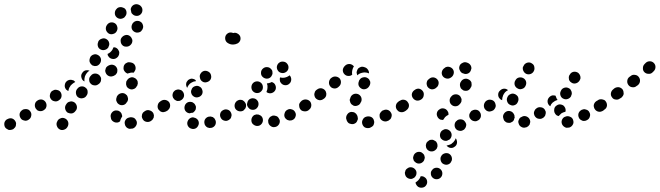

<svg xmlns="http://www.w3.org/2000/svg" viewBox="-46 -582 3154 918"><path d="M30 18Q31 12 31 7Q30 2 27 -3Q21 -13 10 -16Q-1 -18 -11 -12H-12Q-22 -6 -25 5Q-27 17 -22 26Q-19 31 -14 34Q-10 37 -5 39Q1 40 6 39Q12 38 16 36L18 35Q22 32 26 27Q29 23 30 18ZM279 -1Q277 -6 273 -10Q269 -14 264 -16Q253 -21 243 -16Q232 -12 228 -2Q227 1 226 2Q222 12 227 23Q231 33 242 38Q252 42 263 37Q273 33 278 22Q278 21 279 20Q281 15 281 9Q281 4 279 -1ZM608 0Q606 -6 603 -10Q600 -15 595 -18Q591 -20 585 -21Q580 -22 575 -21L572 -20Q560 -18 554 -8Q548 1 551 12Q552 18 555 22Q558 27 563 30Q568 33 573 34Q578 34 584 33H587Q598 30 604 20Q610 11 608 0ZM484 -20Q483 -22 483 -25Q482 -36 490 -45Q497 -53 508 -54Q514 -54 519 -53Q524 -51 528 -48Q532 -44 535 -39Q537 -34 538 -29Q538 -28 538 -27Q538 -27 538 -26Q538 -25 538 -24Q537 -22 535 -20Q530 -12 528 -2Q525 0 522 2Q518 3 515 4Q503 5 494 -2Q485 -8 484 -20ZM689 -20Q690 -26 690 -31Q689 -36 687 -41Q681 -51 670 -54Q659 -58 649 -52L647 -51Q642 -48 638 -44Q635 -40 633 -34Q632 -29 632 -24Q633 -18 636 -13Q641 -3 652 0Q663 3 673 -2L676 -4Q681 -7 684 -11Q687 -15 689 -20ZM100 -48Q97 -52 93 -56Q88 -59 83 -60Q78 -61 72 -60Q67 -60 62 -57L61 -56Q51 -50 48 -39Q46 -28 52 -18Q55 -13 59 -10Q64 -7 69 -6Q74 -4 80 -5Q85 -6 90 -9L91 -10Q101 -16 103 -27Q106 -38 100 -48ZM309 -93Q304 -96 298 -97Q293 -98 288 -96Q282 -95 278 -92Q274 -89 271 -84L269 -81Q263 -71 266 -60Q269 -49 278 -43Q283 -41 288 -40Q294 -39 299 -40Q304 -41 309 -45Q313 -48 316 -53L318 -55Q324 -65 321 -76Q318 -87 309 -93ZM760 -91Q757 -96 752 -98Q748 -101 742 -102Q737 -103 732 -102Q726 -101 722 -98L719 -96Q710 -90 708 -78Q706 -67 712 -58Q716 -53 720 -50Q725 -47 730 -46Q736 -45 741 -47Q746 -48 751 -51L753 -53Q763 -59 765 -70Q767 -82 760 -91ZM176 -73Q177 -78 176 -84Q175 -89 172 -94Q166 -103 155 -106Q144 -108 134 -102L133 -101Q128 -98 125 -94Q122 -89 121 -84Q120 -79 121 -73Q122 -68 125 -63Q128 -59 132 -55Q137 -52 142 -51Q147 -50 153 -51Q158 -52 163 -55L164 -56Q169 -59 172 -63Q175 -68 176 -73ZM510 -100Q512 -95 515 -90Q518 -86 523 -83Q532 -77 544 -80Q555 -83 560 -93L562 -95Q565 -100 566 -105Q567 -111 565 -116Q564 -121 561 -126Q557 -130 553 -133Q543 -139 532 -136Q521 -133 515 -124L513 -121Q511 -116 510 -111Q509 -105 510 -100ZM244 -141Q238 -150 226 -152Q215 -155 206 -148H204Q195 -141 193 -130Q190 -119 197 -109Q203 -100 214 -98Q225 -95 235 -102L236 -103Q246 -109 248 -120Q250 -131 244 -141ZM364 -162Q355 -170 344 -169Q332 -168 325 -159L323 -157Q316 -148 317 -137Q318 -125 326 -118Q335 -111 346 -112Q358 -113 365 -121L367 -124Q374 -132 373 -144Q373 -155 364 -162ZM314 -190Q311 -194 307 -197Q302 -199 297 -200Q292 -201 286 -200Q281 -199 276 -196L275 -195Q266 -189 264 -177Q262 -166 268 -157Q270 -153 274 -151Q277 -148 281 -147Q282 -156 286 -164L287 -165Q291 -174 299 -180Q306 -186 314 -190ZM558 -174Q559 -168 563 -164Q567 -160 571 -158Q582 -152 592 -156Q603 -159 608 -170L610 -172Q612 -177 613 -183Q613 -188 612 -193Q610 -199 606 -203Q603 -207 598 -209Q588 -215 577 -211Q566 -207 561 -197L559 -195Q557 -190 557 -184Q556 -179 558 -174ZM437 -199Q438 -204 437 -210Q435 -215 432 -219Q425 -228 414 -230Q402 -232 393 -225L391 -223Q387 -219 384 -215Q381 -210 380 -204Q380 -199 381 -194Q382 -188 386 -184Q393 -175 404 -174Q415 -172 424 -179L427 -181Q431 -184 434 -189Q437 -194 437 -199ZM345 -230 346 -231Q351 -241 361 -245Q372 -248 382 -244Q381 -243 380 -242L377 -241Q370 -235 365 -227Q359 -218 358 -207Q357 -200 358 -192Q358 -193 358 -193Q358 -193 357 -193Q347 -198 344 -209Q340 -220 345 -230ZM513 -233Q515 -238 515 -243Q516 -249 514 -254Q510 -265 500 -270Q489 -275 479 -271L476 -270Q471 -268 466 -264Q462 -261 460 -256Q458 -251 457 -245Q457 -240 459 -235Q463 -224 473 -219Q483 -214 494 -218L497 -219Q502 -221 506 -224Q510 -228 513 -233ZM555 -279Q560 -282 565 -284Q570 -285 576 -284Q578 -284 581 -283Q592 -281 598 -272Q604 -262 602 -251Q601 -246 598 -242Q596 -237 592 -234Q591 -235 590 -235Q580 -236 570 -232Q567 -232 565 -230Q555 -233 549 -242Q543 -250 545 -261Q545 -266 548 -271Q551 -276 555 -279ZM383 -285Q385 -280 388 -276Q392 -272 396 -269Q401 -267 407 -266Q412 -266 417 -267Q423 -269 427 -273Q431 -276 433 -281L434 -282Q439 -293 436 -303Q432 -314 422 -319Q412 -325 401 -321Q391 -318 385 -308V-306Q382 -301 382 -296Q381 -290 383 -285ZM524 -327Q525 -332 523 -337Q521 -342 518 -346Q514 -351 508 -354Q503 -356 497 -356Q495 -352 493 -348V-347Q488 -338 481 -332Q475 -327 468 -324Q469 -320 470 -316Q472 -313 475 -309Q482 -301 494 -300Q505 -299 514 -307L515 -308Q519 -311 521 -316Q524 -321 524 -327ZM436 -345Q446 -340 457 -344Q467 -347 473 -357V-359Q479 -369 475 -380Q472 -390 461 -396Q451 -401 441 -397Q430 -394 424 -384V-382Q419 -372 422 -361Q425 -350 436 -345ZM587 -388Q587 -393 584 -398Q582 -403 578 -407Q570 -415 559 -415Q547 -414 539 -406L538 -405Q534 -401 532 -396Q530 -391 531 -385Q531 -380 533 -375Q535 -370 539 -366Q547 -358 559 -359Q570 -359 578 -367L579 -368Q583 -372 585 -377Q587 -382 587 -388ZM475 -421Q485 -416 496 -420Q507 -423 512 -433L513 -435Q518 -445 514 -456Q511 -467 501 -472Q491 -477 480 -474Q469 -470 464 -460L463 -459Q458 -448 461 -438Q465 -427 475 -421ZM624 -479Q619 -482 614 -482Q608 -483 603 -481Q598 -480 594 -476Q589 -473 587 -468L586 -466Q581 -456 584 -445Q587 -435 598 -429Q602 -427 608 -426Q613 -426 618 -427Q624 -429 628 -432Q632 -436 635 -441V-442Q641 -452 637 -463Q634 -474 624 -479ZM512 -499Q520 -492 531 -492Q543 -493 551 -501Q551 -501 551 -502Q559 -510 559 -521Q559 -533 551 -541Q547 -544 541 -546Q536 -548 531 -548Q525 -548 520 -546Q515 -544 512 -540Q511 -539 510 -538Q503 -530 503 -519Q503 -507 512 -499ZM625 -555Q626 -554 627 -553Q635 -545 635 -534Q635 -522 627 -514Q619 -506 608 -506Q596 -506 588 -514Q588 -514 588 -514Q586 -516 584 -518Q583 -520 582 -522Q581 -530 579 -537Q579 -541 581 -545Q583 -550 586 -553Q593 -561 605 -562Q616 -562 625 -555Z M902 18Q907 8 903 -3Q899 -13 888 -18Q883 -20 877 -21Q872 -21 867 -19Q862 -17 858 -13Q854 -9 852 -4Q847 6 851 17Q855 27 865 32H866Q876 37 887 33Q897 29 902 18ZM985 -5Q983 -10 980 -15Q976 -19 972 -22Q967 -24 961 -25Q956 -25 951 -24Q940 -21 934 -11Q929 -1 932 10Q933 16 937 20Q940 24 945 27Q950 29 955 30Q961 30 966 29Q977 26 983 16Q988 6 985 -5ZM1060 -25Q1062 -30 1061 -35Q1060 -41 1057 -46Q1052 -55 1041 -58Q1030 -61 1020 -55Q1010 -50 1007 -39Q1004 -28 1010 -18Q1015 -8 1027 -5Q1038 -2 1047 -8H1048Q1052 -11 1056 -15Q1059 -19 1060 -25ZM837 -75Q840 -86 850 -92Q860 -97 871 -94Q876 -93 880 -89Q885 -86 887 -81Q890 -76 891 -71Q891 -65 890 -60Q888 -54 884 -50Q881 -46 876 -43Q868 -43 860 -40Q859 -40 858 -41Q857 -41 856 -41Q845 -44 839 -54Q834 -64 837 -75ZM1130 -72Q1131 -78 1130 -83Q1129 -88 1125 -93Q1119 -102 1108 -104Q1096 -106 1087 -99Q1083 -96 1080 -92Q1077 -87 1076 -82Q1075 -76 1076 -71Q1077 -66 1080 -61Q1087 -52 1098 -50Q1109 -48 1119 -54V-55Q1123 -58 1126 -62Q1129 -67 1130 -72ZM767 -72Q768 -78 767 -83Q766 -88 763 -93Q756 -102 745 -104Q734 -106 725 -100H724Q715 -93 713 -82Q711 -71 717 -61Q724 -52 735 -50Q746 -48 756 -54Q760 -58 763 -62Q766 -67 767 -72ZM828 -144Q825 -148 820 -151Q815 -153 810 -154Q804 -155 799 -153Q794 -152 790 -149L789 -148Q785 -145 782 -140Q780 -136 779 -130Q778 -125 780 -119Q781 -114 785 -110Q788 -105 793 -103Q797 -100 803 -99Q808 -99 814 -100Q819 -102 823 -105Q832 -112 834 -123Q835 -135 828 -144ZM883 -119Q893 -114 904 -118Q914 -121 920 -131Q925 -142 921 -152Q918 -163 908 -168Q898 -174 887 -170Q876 -167 871 -157V-156Q865 -146 869 -135Q872 -125 883 -119ZM880 -192Q886 -193 891 -194Q890 -197 889 -199Q882 -205 872 -206Q863 -206 855 -200Q855 -200 854 -200Q854 -200 854 -200Q850 -196 847 -191Q844 -186 844 -181Q843 -176 845 -171Q846 -166 849 -162Q850 -165 851 -167Q855 -175 862 -182Q870 -188 880 -192ZM922 -192Q931 -186 942 -189Q954 -192 960 -201Q966 -211 963 -222Q961 -233 951 -239Q941 -245 930 -243Q919 -240 913 -230Q907 -221 910 -210Q912 -198 922 -192ZM1101 -411Q1106 -401 1103 -390Q1099 -379 1089 -374Q1079 -369 1068 -369Q1061 -369 1054 -371Q1048 -373 1042 -377Q1033 -383 1031 -394Q1029 -406 1035 -415Q1041 -423 1050 -426Q1060 -428 1069 -424Q1078 -427 1087 -423Q1096 -419 1101 -411Z M1291 -9Q1289 -14 1286 -18Q1283 -23 1278 -26Q1273 -28 1268 -29Q1263 -30 1257 -29Q1252 -27 1247 -24Q1243 -21 1240 -16Q1237 -11 1236 -6Q1236 0 1237 5Q1240 16 1250 22Q1259 28 1270 25H1271Q1282 22 1288 12Q1294 2 1291 -9ZM1187 20Q1192 20 1197 17Q1202 14 1205 10Q1212 1 1211 -10Q1210 -22 1201 -29Q1196 -32 1191 -34Q1186 -35 1180 -35Q1175 -34 1170 -32Q1165 -29 1162 -25Q1155 -16 1156 -4Q1157 7 1166 14H1167Q1171 18 1176 19Q1181 21 1187 20ZM1365 -46Q1360 -56 1349 -59Q1338 -63 1328 -57Q1318 -52 1315 -41Q1311 -30 1316 -20Q1319 -15 1323 -12Q1327 -8 1333 -7Q1338 -5 1343 -6Q1349 -6 1354 -9Q1364 -14 1367 -25Q1371 -36 1365 -46ZM1439 -72Q1440 -78 1439 -83Q1438 -88 1434 -93Q1431 -97 1427 -100Q1422 -103 1417 -104Q1411 -105 1406 -104Q1401 -103 1396 -99Q1391 -96 1388 -91Q1385 -87 1384 -81Q1384 -76 1385 -71Q1386 -65 1389 -61Q1392 -56 1397 -53Q1401 -51 1407 -50Q1412 -49 1418 -50Q1423 -51 1427 -54H1428Q1432 -58 1435 -62Q1438 -67 1439 -72ZM1101 -105Q1094 -104 1088 -100H1087Q1083 -96 1080 -92Q1077 -87 1076 -82Q1075 -76 1076 -71Q1077 -66 1080 -61Q1087 -52 1098 -50Q1109 -48 1119 -54V-55Q1120 -55 1120 -56Q1121 -56 1121 -56Q1117 -63 1115 -70Q1112 -79 1113 -89Q1114 -96 1116 -102Q1109 -105 1101 -105ZM1160 -57Q1172 -56 1180 -63Q1189 -71 1190 -82Q1191 -94 1184 -102Q1177 -111 1165 -112Q1154 -113 1145 -106Q1137 -99 1136 -87H1135Q1134 -76 1142 -67Q1149 -58 1160 -57ZM1263 -185Q1268 -181 1270 -176Q1275 -166 1272 -155Q1268 -144 1258 -139Q1251 -135 1242 -136Q1234 -137 1228 -142Q1229 -144 1229 -145V-146Q1233 -154 1233 -164Q1234 -174 1230 -183Q1239 -184 1247 -187Q1251 -188 1254 -190Q1259 -188 1263 -185ZM1158 -176Q1154 -165 1158 -154Q1162 -144 1173 -139Q1183 -135 1194 -139Q1204 -144 1209 -154Q1213 -165 1209 -176Q1205 -186 1194 -191Q1189 -193 1184 -193Q1178 -193 1173 -191Q1168 -189 1164 -185Q1160 -181 1158 -176ZM1342 -218Q1341 -219 1340 -220Q1339 -221 1338 -222Q1337 -221 1335 -219Q1326 -213 1316 -211Q1307 -209 1297 -211Q1295 -211 1293 -212Q1291 -205 1292 -199Q1292 -192 1296 -187Q1303 -177 1314 -175Q1325 -173 1334 -179L1335 -180Q1344 -186 1346 -197Q1348 -208 1342 -218ZM1209 -215Q1217 -207 1228 -206Q1239 -205 1248 -213Q1252 -217 1254 -222Q1257 -227 1257 -232Q1257 -238 1256 -243Q1254 -248 1250 -252Q1242 -261 1231 -261Q1220 -262 1211 -254Q1202 -246 1202 -235Q1201 -223 1209 -215ZM1290 -283Q1285 -280 1282 -275Q1279 -270 1278 -265Q1276 -254 1283 -244Q1289 -235 1301 -233Q1312 -231 1322 -238Q1331 -244 1333 -255Q1335 -267 1328 -276Q1322 -285 1311 -287H1310Q1305 -288 1299 -287Q1294 -286 1290 -283Z M1740 16Q1742 11 1743 6Q1744 0 1742 -5Q1740 -16 1730 -22Q1720 -27 1709 -25L1705 -24Q1694 -21 1689 -11Q1683 -1 1686 10Q1689 21 1698 27Q1708 32 1719 30L1723 29Q1728 27 1732 24Q1737 21 1740 16ZM1623 8Q1618 5 1615 0Q1612 -4 1611 -9Q1610 -12 1609 -15Q1608 -27 1615 -36Q1621 -45 1633 -47Q1638 -47 1643 -46Q1649 -45 1653 -41Q1658 -38 1660 -33Q1663 -29 1664 -23Q1664 -23 1664 -22Q1665 -20 1665 -17Q1665 -14 1665 -12Q1664 -9 1663 -7Q1661 0 1656 5Q1651 9 1644 11Q1638 12 1633 11Q1628 10 1623 8ZM1825 -21Q1827 -26 1827 -32Q1827 -37 1824 -42Q1819 -52 1809 -56Q1798 -60 1788 -55L1784 -54Q1779 -51 1776 -47Q1772 -43 1770 -38Q1768 -33 1769 -27Q1769 -22 1771 -17Q1776 -7 1787 -3Q1798 1 1808 -4L1811 -5Q1816 -8 1820 -12Q1824 -16 1825 -21ZM1900 -91Q1893 -100 1882 -102Q1871 -104 1861 -98L1858 -95Q1849 -89 1847 -78Q1845 -67 1852 -57Q1855 -53 1859 -50Q1864 -47 1869 -46Q1875 -45 1880 -46Q1885 -47 1890 -50L1893 -52Q1902 -59 1904 -70Q1906 -81 1900 -91ZM1438 -95Q1431 -104 1420 -106Q1409 -108 1399 -102L1396 -100Q1392 -96 1389 -92Q1386 -87 1385 -82Q1384 -76 1385 -71Q1386 -66 1389 -61Q1396 -52 1407 -50Q1418 -48 1428 -54L1431 -57Q1440 -63 1442 -74Q1444 -85 1438 -95ZM1629 -92Q1631 -87 1635 -83Q1639 -80 1644 -77Q1654 -73 1665 -78Q1675 -82 1679 -93L1681 -96Q1683 -101 1683 -106Q1683 -112 1681 -117Q1679 -122 1675 -126Q1671 -130 1666 -132Q1655 -136 1645 -132Q1634 -127 1630 -117L1629 -113Q1626 -108 1626 -103Q1627 -97 1629 -92ZM1514 -129Q1515 -135 1513 -140Q1512 -145 1509 -149Q1502 -158 1490 -160Q1479 -161 1470 -154L1467 -152Q1463 -149 1460 -144Q1458 -139 1457 -134Q1456 -128 1458 -123Q1459 -118 1462 -114Q1469 -105 1481 -103Q1492 -102 1501 -109L1504 -111Q1508 -114 1511 -119Q1514 -124 1514 -129ZM1668 -176Q1669 -171 1673 -166Q1676 -162 1681 -159Q1690 -153 1701 -156Q1712 -159 1718 -168L1720 -171Q1723 -176 1724 -181Q1725 -187 1724 -192Q1722 -197 1719 -202Q1716 -206 1711 -209Q1701 -215 1690 -212Q1679 -210 1673 -200L1671 -197Q1669 -192 1668 -187Q1667 -182 1668 -176ZM1578 -207Q1570 -215 1559 -216Q1548 -217 1539 -210L1536 -208Q1528 -200 1527 -189Q1526 -178 1533 -169Q1540 -160 1552 -159Q1563 -158 1572 -166L1574 -168Q1583 -175 1584 -187Q1585 -198 1578 -207ZM1602 -266 1604 -268Q1608 -272 1613 -274Q1618 -276 1624 -276Q1629 -276 1634 -274Q1639 -272 1643 -268Q1644 -267 1645 -266Q1646 -265 1646 -264Q1642 -259 1640 -252Q1637 -243 1637 -233Q1637 -229 1638 -225Q1630 -218 1619 -219Q1609 -219 1601 -227Q1593 -235 1593 -247Q1594 -258 1602 -266ZM1661 -244Q1663 -250 1666 -254Q1670 -258 1675 -260Q1680 -263 1685 -263Q1691 -263 1696 -261Q1697 -261 1699 -260Q1708 -257 1713 -249Q1719 -241 1718 -231Q1712 -234 1705 -235Q1695 -237 1685 -234Q1675 -232 1667 -226Q1665 -224 1663 -222Q1663 -223 1662 -223Q1662 -223 1662 -223Q1660 -228 1659 -234Q1659 -239 1661 -244Z M1965 261Q1976 259 1985 266Q1994 272 1996 283Q1998 294 1992 303Q1986 313 1974 315Q1962 317 1953 311Q1944 304 1941 293Q1941 292 1941 292Q1941 291 1941 290Q1944 288 1947 286Q1955 280 1960 272Q1964 266 1965 261ZM2022 267Q2026 271 2031 273Q2036 275 2041 275Q2047 275 2052 273Q2057 271 2061 267Q2069 259 2069 247Q2069 236 2061 228Q2053 220 2042 220Q2030 220 2022 228V229Q2013 237 2014 248Q2014 259 2022 267ZM1922 218Q1911 216 1902 223Q1892 229 1891 240L1890 241Q1889 252 1895 262Q1902 271 1913 273Q1918 274 1924 273Q1929 271 1934 268Q1938 265 1941 260Q1944 256 1945 250V249Q1947 238 1940 229Q1933 220 1922 218ZM2076 203Q2087 208 2097 204Q2108 200 2112 189L2113 188Q2117 178 2113 167Q2109 157 2099 152Q2088 148 2078 152Q2067 156 2063 166L2062 167Q2058 177 2062 188Q2066 199 2076 203ZM1985 170Q1984 164 1982 159Q1979 154 1975 151Q1967 143 1955 144Q1944 145 1936 154Q1932 159 1931 164Q1929 169 1929 174Q1930 180 1932 185Q1935 190 1939 193Q1948 201 1959 200Q1970 199 1978 190Q1982 186 1983 180Q1985 175 1985 170ZM2046 117Q2046 111 2045 106Q2043 101 2040 96Q2036 92 2031 90Q2027 87 2021 86Q2016 86 2010 87Q2005 89 2001 93H2000Q1996 97 1993 101Q1991 106 1990 112Q1990 117 1991 122Q1993 128 1996 132Q2004 141 2015 142Q2026 143 2035 136L2036 135Q2040 132 2043 127Q2045 122 2046 117ZM2139 102Q2137 114 2127 120Q2118 127 2107 125Q2101 124 2097 121Q2092 118 2089 114Q2093 113 2097 112Q2106 110 2114 105V104Q2122 99 2127 91Q2131 85 2133 79Q2137 84 2138 90Q2140 96 2139 102ZM2108 47Q2105 43 2100 40Q2096 37 2090 36Q2085 35 2080 36Q2074 38 2070 41H2069Q2060 48 2058 59Q2056 70 2062 80Q2066 84 2070 87Q2075 90 2080 91Q2086 92 2091 91Q2096 89 2101 86H2102Q2111 79 2113 68Q2115 57 2108 47ZM2170 39H2171Q2175 36 2178 31Q2181 27 2182 22Q2184 16 2183 11Q2181 5 2178 1Q2172 -9 2161 -11Q2150 -13 2140 -7V-6Q2135 -3 2132 1Q2129 6 2128 11Q2127 16 2128 22Q2129 27 2132 32Q2138 41 2149 43Q2160 46 2170 39ZM2253 -24Q2254 -30 2253 -35Q2252 -41 2249 -45Q2243 -55 2232 -57Q2221 -59 2211 -53H2210Q2206 -50 2203 -45Q2200 -41 2198 -35Q2197 -30 2198 -24Q2199 -19 2202 -15Q2209 -5 2220 -3Q2231 0 2240 -7H2241Q2246 -10 2249 -15Q2252 -19 2253 -24ZM2045 -25Q2040 -35 2044 -46Q2048 -56 2059 -61Q2059 -61 2060 -62Q2070 -66 2081 -62Q2091 -58 2096 -47Q2098 -44 2098 -40Q2099 -36 2098 -33Q2089 -29 2082 -22Q2077 -16 2073 -9Q2070 -8 2067 -9Q2064 -9 2060 -10Q2055 -12 2051 -16Q2047 -20 2045 -25ZM1904 -93Q1898 -103 1886 -105Q1875 -107 1866 -100L1863 -98Q1854 -92 1852 -80Q1850 -69 1856 -60Q1863 -51 1874 -49Q1885 -47 1895 -53L1897 -55Q1907 -62 1909 -73Q1911 -84 1904 -93ZM2319 -93Q2315 -97 2311 -100Q2306 -103 2301 -104Q2295 -105 2290 -104Q2285 -103 2280 -100V-99Q2270 -92 2268 -81Q2266 -70 2273 -61Q2276 -56 2280 -53Q2285 -50 2290 -49Q2296 -48 2301 -50Q2307 -51 2311 -54H2312Q2321 -61 2323 -72Q2325 -83 2319 -93ZM2114 -80Q2122 -73 2134 -74Q2145 -75 2152 -84L2154 -86Q2158 -91 2160 -96Q2161 -101 2161 -107Q2160 -112 2157 -117Q2155 -122 2151 -125Q2142 -132 2131 -131Q2119 -130 2112 -121L2110 -119Q2103 -110 2104 -99Q2105 -87 2114 -80ZM1975 -147Q1968 -156 1957 -158Q1946 -159 1937 -152L1934 -150Q1925 -143 1923 -132Q1922 -121 1929 -112Q1936 -103 1947 -101Q1958 -100 1967 -106L1970 -108Q1979 -115 1980 -127Q1982 -138 1975 -147ZM2155 -166Q2156 -161 2160 -157Q2164 -153 2169 -150Q2179 -146 2190 -149Q2200 -153 2205 -164L2207 -167Q2209 -171 2209 -177Q2209 -182 2208 -188Q2206 -193 2202 -197Q2198 -201 2193 -203Q2183 -208 2172 -204Q2162 -200 2157 -190L2155 -187Q2153 -182 2153 -176Q2153 -171 2155 -166ZM2046 -201Q2039 -210 2027 -212Q2016 -213 2007 -206L2005 -204Q2000 -201 1997 -196Q1995 -192 1994 -186Q1993 -181 1995 -175Q1996 -170 1999 -166Q2006 -157 2017 -155Q2029 -154 2038 -161L2040 -163Q2049 -169 2051 -181Q2053 -192 2046 -201ZM2120 -250Q2114 -259 2103 -262Q2092 -265 2082 -259L2080 -257Q2070 -251 2067 -240Q2064 -229 2070 -219Q2076 -210 2087 -207Q2098 -204 2108 -210L2111 -212Q2120 -218 2123 -229Q2126 -240 2120 -250ZM2205 -245Q2207 -250 2208 -255Q2208 -261 2206 -266Q2204 -271 2200 -275Q2196 -279 2191 -281Q2189 -282 2186 -283Q2175 -287 2165 -281Q2154 -276 2151 -266Q2147 -255 2153 -245Q2158 -234 2168 -231Q2169 -231 2169 -231Q2179 -226 2190 -230Q2201 -234 2205 -245Z M2695 -5Q2694 -11 2691 -15Q2688 -20 2683 -22Q2678 -25 2673 -26Q2668 -27 2662 -26L2660 -25Q2649 -23 2643 -13Q2637 -3 2640 8Q2641 13 2645 18Q2648 22 2653 25Q2657 28 2663 29Q2668 29 2673 28H2675Q2686 25 2692 15Q2698 6 2695 -5ZM2486 14Q2488 9 2489 3Q2490 -2 2488 -7Q2485 -18 2474 -24Q2464 -29 2454 -26L2452 -25Q2447 -23 2442 -20Q2438 -17 2436 -12Q2433 -7 2432 -1Q2432 4 2434 9Q2437 20 2447 25Q2457 31 2468 27H2470Q2475 25 2479 22Q2483 18 2486 14ZM2373 2Q2369 -1 2365 -5Q2362 -10 2361 -15Q2360 -16 2360 -18Q2357 -29 2364 -39Q2370 -48 2381 -51Q2392 -53 2402 -47Q2411 -40 2414 -29Q2414 -29 2414 -29Q2414 -27 2414 -24Q2415 -22 2415 -20Q2412 -14 2411 -8Q2408 -3 2404 0Q2399 3 2394 5Q2389 6 2383 5Q2378 5 2373 2ZM2772 -45Q2770 -50 2766 -53Q2762 -57 2756 -58Q2751 -60 2746 -60Q2740 -59 2735 -57L2734 -56Q2724 -51 2720 -40Q2717 -29 2722 -19Q2724 -14 2729 -10Q2733 -7 2738 -5Q2743 -3 2749 -4Q2754 -4 2759 -7L2761 -8Q2771 -13 2774 -24Q2778 -35 2772 -45ZM2563 -38Q2564 -44 2563 -49Q2561 -54 2558 -59Q2551 -68 2540 -69Q2528 -71 2519 -64L2518 -63Q2513 -60 2511 -55Q2508 -50 2507 -45Q2506 -39 2508 -34Q2509 -29 2513 -24Q2520 -15 2531 -14Q2542 -12 2551 -19L2553 -20Q2557 -24 2560 -28Q2562 -33 2563 -38ZM2608 -39Q2605 -43 2604 -49Q2603 -54 2604 -59V-61Q2606 -72 2616 -78Q2626 -85 2637 -82Q2642 -81 2647 -78Q2651 -75 2654 -70Q2657 -66 2658 -60Q2659 -55 2658 -50V-48Q2658 -48 2658 -48Q2658 -48 2658 -48Q2657 -48 2657 -48L2655 -47Q2646 -45 2638 -40Q2631 -34 2625 -27Q2625 -27 2625 -27Q2625 -27 2625 -27Q2620 -28 2615 -31Q2611 -34 2608 -39ZM2845 -92Q2838 -101 2827 -103Q2816 -105 2806 -99L2805 -98Q2800 -95 2797 -90Q2794 -85 2793 -80Q2792 -75 2794 -69Q2795 -64 2798 -60Q2801 -55 2806 -52Q2810 -49 2816 -48Q2821 -47 2826 -48Q2832 -49 2836 -53L2838 -54Q2847 -60 2849 -71Q2851 -83 2845 -92ZM2324 -73Q2325 -78 2323 -84Q2322 -89 2319 -94Q2313 -103 2301 -105Q2290 -107 2281 -101L2279 -100Q2275 -97 2272 -92Q2269 -87 2268 -82Q2267 -77 2268 -71Q2269 -66 2272 -61Q2279 -52 2290 -50Q2301 -48 2311 -54L2312 -55Q2317 -58 2320 -63Q2323 -68 2324 -73ZM2572 -98Q2572 -103 2574 -108Q2576 -113 2580 -117L2582 -119Q2587 -124 2595 -126Q2603 -127 2611 -124Q2611 -121 2613 -117Q2615 -110 2620 -104Q2611 -102 2604 -97Q2595 -92 2589 -83Q2587 -79 2585 -74Q2583 -75 2582 -76Q2581 -77 2580 -78Q2576 -82 2574 -87Q2572 -92 2572 -98ZM2395 -80Q2405 -75 2416 -80Q2426 -84 2430 -95L2431 -97Q2433 -102 2433 -107Q2433 -113 2431 -118Q2429 -123 2425 -126Q2421 -130 2416 -132Q2405 -137 2395 -132Q2384 -128 2380 -117L2379 -115Q2375 -105 2380 -94Q2384 -84 2395 -80ZM2383 -151Q2375 -158 2365 -158Q2355 -158 2347 -151L2346 -150Q2337 -143 2336 -132Q2335 -120 2342 -112Q2345 -109 2348 -106Q2351 -104 2355 -103Q2355 -104 2355 -105Q2355 -115 2359 -124V-125Q2363 -134 2369 -141Q2375 -147 2383 -151ZM2648 -110Q2658 -105 2669 -109Q2680 -113 2685 -123V-125Q2688 -130 2688 -135Q2688 -140 2686 -146Q2684 -151 2681 -155Q2677 -159 2672 -161Q2662 -166 2651 -162Q2640 -158 2636 -148L2635 -146Q2630 -136 2634 -125Q2638 -114 2648 -110ZM2429 -159Q2439 -153 2450 -157Q2461 -160 2466 -170L2467 -172Q2472 -182 2469 -193Q2465 -204 2455 -209Q2445 -214 2434 -211Q2423 -208 2418 -197L2417 -196Q2412 -186 2415 -175Q2419 -164 2429 -159ZM2674 -206Q2674 -200 2677 -196Q2680 -191 2685 -188Q2694 -181 2705 -183Q2716 -185 2723 -194L2724 -195Q2727 -200 2729 -205Q2730 -210 2729 -216Q2728 -221 2725 -226Q2722 -231 2718 -234Q2709 -240 2698 -239Q2686 -237 2680 -228L2679 -226Q2675 -222 2674 -216Q2673 -211 2674 -206ZM2498 -278Q2489 -285 2478 -283Q2467 -281 2460 -272L2459 -270Q2456 -266 2454 -261Q2453 -255 2454 -250Q2455 -245 2458 -240Q2461 -235 2465 -232Q2474 -225 2486 -227Q2497 -229 2504 -238L2505 -240Q2511 -249 2509 -260Q2508 -272 2498 -278Z M2851 -96Q2848 -101 2843 -104Q2838 -106 2833 -107Q2828 -108 2822 -107Q2817 -106 2813 -103L2806 -98Q2802 -95 2799 -90Q2796 -86 2795 -80Q2794 -75 2795 -70Q2796 -64 2800 -60Q2806 -50 2817 -49Q2829 -47 2838 -53L2844 -58Q2854 -64 2856 -76Q2857 -87 2851 -96ZM2936 -133Q2936 -139 2935 -144Q2934 -149 2931 -154Q2924 -163 2913 -165Q2901 -166 2892 -160L2886 -155Q2877 -148 2875 -137Q2873 -126 2880 -117Q2886 -107 2898 -106Q2909 -104 2918 -111L2925 -115Q2929 -119 2932 -123Q2935 -128 2936 -133ZM3008 -214Q3001 -223 2990 -224Q2978 -226 2970 -219L2963 -214Q2954 -207 2953 -195Q2952 -184 2959 -175Q2966 -166 2977 -165Q2989 -163 2998 -171L3004 -175Q3013 -183 3014 -194Q3015 -205 3008 -214ZM3080 -281Q3072 -289 3061 -289Q3049 -289 3041 -281Q3039 -278 3036 -276Q3028 -268 3028 -257Q3027 -245 3035 -237Q3043 -229 3055 -229Q3066 -228 3074 -236Q3077 -239 3080 -242Q3088 -250 3088 -262Q3088 -273 3080 -281Z"/></svg>

Font: FRB American Cursive Guidelines Dotted Ultra
Style: Bold Italic
Weight: 1000
Italic angle: -25°
Version: Version 2.0;Modular Font Editor K font №1